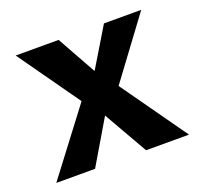

<svg xmlns="http://www.w3.org/2000/svg" viewBox="-84 -513 628 605"><g transform="rotate(-20 230.5 -210.5)"><path d="M8 0 171 -215 25 -421H169L242 -290L321 -421H446L297 -220L453 0H309L225 -147L138 0Z"/></g></svg>

Font: Ysabeau Office
Style: Bold
Weight: 700
Designer: Christian Thalmann (Catharsis Fonts)
Version: Version 2.001;gftools[0.9.30]; featfreeze: tnum,lnum,ss02